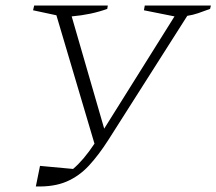

<svg xmlns="http://www.w3.org/2000/svg" viewBox="-20 -665 779 691"><path d="M109 6 124 -68 243 -57Q281 -89 320 -148L183 -610L99 -628L103 -645H368L366 -633Q308 -612 238 -606L355 -202L608 -606L498 -628L501 -645H739L736 -633Q712 -624 693 -617.5Q674 -611 654 -608L371 -163Q336 -108 300.5 -69.5Q265 -31 219.5 -11.5Q174 8 109 6Z"/></svg>

Font: Piazzolla ExtraLight
Style: Italic
Weight: 200
Italic angle: -11.3°
Designer: Juan Pablo del Peral
Foundry: Huerta Tipografica
Version: Version 1.330